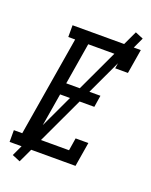

<svg xmlns="http://www.w3.org/2000/svg" viewBox="-182 -906 847 1076"><g transform="rotate(20 241.0 -368.0)"><path d="M-18 0V-70H32L131 -665H90V-735H497L473 -590H397L409 -665H209L168 -417H372L361 -347H157L111 -70H311L323 -145H399L375 0ZM72 83 24 63 437 -819 485 -799Z"/></g></svg>

Font: Iosevka Slab Oblique
Style: Regular
Weight: 400
Italic angle: -9°
Monospace: yes
Designer: Belleve Invis
Foundry: Belleve Invis
Version: Version 11.1.1; ttfautohint (v1.8.3)